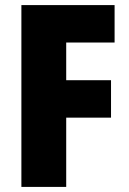

<svg xmlns="http://www.w3.org/2000/svg" viewBox="-20 -734 507 754"><path d="M240 0H64V-714H430V-567H240V-419H416V-272H240Z"/></svg>

Font: Noto Sans Gujarati UI Condensed Black
Style: Regular
Weight: 900
Width: 3
Designer: Jelle Bosma - Monotype Design Team, Universal Thirst
Foundry: Monotype Imaging Inc.
Version: Version 2.106; ttfautohint (v1.8.4.7-5d5b)